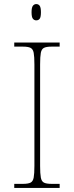

<svg xmlns="http://www.w3.org/2000/svg" viewBox="-20 -923 365 943"><path d="M50 0V-20H93Q118 -20 130 -26Q142 -32 145.5 -51Q149 -70 149 -108V-606Q149 -645 145.5 -663.5Q142 -682 130 -688Q118 -694 93 -694H50V-714H273V-694H233Q208 -694 196 -688Q184 -682 180.5 -663.5Q177 -645 177 -606V-108Q177 -70 180.5 -51Q184 -32 196 -26Q208 -20 233 -20H273V0ZM158 -823Q148 -823 141.5 -831Q135 -839 135 -863Q135 -886 141.5 -894.5Q148 -903 158 -903Q169 -903 175 -894.5Q181 -886 181 -863Q181 -839 175 -831Q169 -823 158 -823Z"/></svg>

Font: Noto Serif Armenian Thin
Style: Regular
Weight: 250
Version: Version 2.007